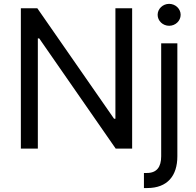

<svg xmlns="http://www.w3.org/2000/svg" viewBox="-20 -770 1016 995"><path d="M664.8 -727.3H578.1V-154.8H571L173.3 -727.3H88.1V0H176.1V-571H183.2L579.5 0H664.8ZM725.9 204.5H742.9C848 204.5 899.1 140.6 899.1 39.8V-545.5H815.3V39.8C815.3 95.2 792.6 126.4 741.5 126.4H725.9ZM796.9 -693.2C796.9 -661.9 823.9 -636.4 856.5 -636.4C889.2 -636.4 916.2 -661.9 916.2 -693.2C916.2 -724.4 889.2 -750 856.5 -750C823.9 -750 796.9 -724.4 796.9 -693.2Z"/></svg>

Font: Margiela Sans
Style: Regular
Weight: 400
Designer: Stefan Endress, Andreas Faust
Version: Version 1.100;FEAKit 1.0